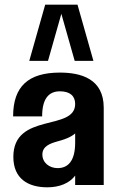

<svg xmlns="http://www.w3.org/2000/svg" viewBox="-20 -790 513 820"><path d="M37 -120C37 -26 101 10 182 10C235 10 277 -8 301 -40V0H423V-330C423 -454 325 -480 236 -480C101 -480 36 -421 36 -293H160C160 -367 187 -400 236 -400C279 -400 301 -380 301 -346C301 -228 37 -312 37 -120ZM226 -72C191 -72 161 -95 161 -130C161 -165 193 -177 225 -186C251 -193 280 -202 301 -220V-181C301 -103 271 -72 226 -72ZM311 -770H173L105 -530H185L242 -731L299 -530H379Z"/></svg>

Font: Tanklager Original
Style: Regular
Weight: 400
Designer: Ariel Martín Pérez
Foundry: Tunera Type Foundry
Version: Version 1.000;Glyphs 3.3 (3310)